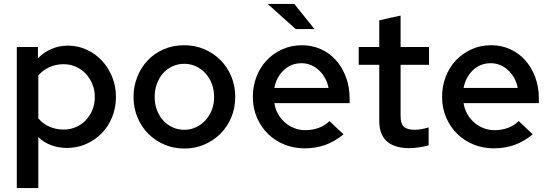

<svg xmlns="http://www.w3.org/2000/svg" viewBox="-20 -742 2788 972"><path d="M65 210V-504H172V-447Q201 -477 240 -494Q279 -511 324 -511Q373 -511 417.5 -491Q462 -471 495 -436Q528 -401 547.5 -353.5Q567 -306 567 -252Q567 -196 547.5 -148.5Q528 -101 494 -66.5Q460 -32 415 -12.5Q370 7 319 7Q277 7 239 -7Q201 -21 174 -48V210ZM302 -417Q263 -417 230 -402Q197 -387 174 -360V-143Q197 -115 230.5 -100.5Q264 -86 302 -86Q335 -86 364 -98.5Q393 -111 414 -133Q435 -155 447.5 -185Q460 -215 460 -251Q460 -286 447.5 -316.5Q435 -347 413.5 -369.5Q392 -392 363.5 -404.5Q335 -417 302 -417Z M656 -252Q656 -304 674.5 -351.5Q693 -399 726.5 -435Q760 -471 807.5 -492Q855 -513 913 -513Q967 -513 1014 -493Q1061 -473 1096 -438Q1131 -403 1151 -355Q1171 -307 1171 -252Q1171 -196 1151 -148Q1131 -100 1096 -65Q1061 -30 1014 -10Q967 10 913 10Q860 10 813.5 -9.5Q767 -29 732 -63.5Q697 -98 676.5 -146.5Q656 -195 656 -252ZM913 -85Q945 -85 972.5 -98Q1000 -111 1020.5 -133.5Q1041 -156 1052.5 -186Q1064 -216 1064 -251Q1064 -286 1052.5 -317Q1041 -348 1020.5 -370.5Q1000 -393 972.5 -406Q945 -419 913 -419Q880 -419 852.5 -406Q825 -393 805 -370.5Q785 -348 774 -317Q763 -286 763 -251Q763 -216 774 -186Q785 -156 805 -133.5Q825 -111 852.5 -98Q880 -85 913 -85Z M1260 0ZM1719 -62Q1674 -25 1626 -8Q1578 9 1521 9Q1468 9 1420.5 -10Q1373 -29 1337.5 -63.5Q1302 -98 1281 -146Q1260 -194 1260 -252Q1260 -305 1278 -352.5Q1296 -400 1329 -435.5Q1362 -471 1408 -492Q1454 -513 1509 -513Q1560 -513 1604.5 -493Q1649 -473 1681 -437Q1713 -401 1731.5 -351.5Q1750 -302 1750 -243V-220H1369Q1373 -191 1387 -166Q1401 -141 1422 -122.5Q1443 -104 1469.5 -93.5Q1496 -83 1526 -83Q1561 -83 1593 -94.5Q1625 -106 1648 -129Q1666 -112 1683.5 -95.5Q1701 -79 1719 -62ZM1507 -422Q1453 -422 1416 -386.5Q1379 -351 1369 -297H1643Q1638 -324 1625.5 -346.5Q1613 -369 1595 -386Q1577 -403 1554.5 -412.5Q1532 -422 1507 -422ZM1470 -722 1572 -595H1477L1335 -722Z M1900 -130V-414H1796V-504H1900V-639Q1927 -646 1954 -651.5Q1981 -657 2008 -663V-504H2152V-414H2008V-155Q2008 -116 2024.5 -100.5Q2041 -85 2079 -85Q2098 -85 2113.5 -88Q2129 -91 2150 -97V-6Q2128 0 2101.5 4Q2075 8 2053 8Q1978 8 1939 -26Q1900 -60 1900 -130Z M2677 -62Q2632 -25 2584 -8Q2536 9 2479 9Q2426 9 2378.5 -10Q2331 -29 2295.5 -63.5Q2260 -98 2239 -146Q2218 -194 2218 -252Q2218 -305 2236 -352.5Q2254 -400 2287 -435.5Q2320 -471 2366 -492Q2412 -513 2467 -513Q2518 -513 2562.5 -493Q2607 -473 2639 -437Q2671 -401 2689.5 -351.5Q2708 -302 2708 -243V-220H2327Q2331 -191 2345 -166Q2359 -141 2380 -122.5Q2401 -104 2427.5 -93.5Q2454 -83 2484 -83Q2519 -83 2551 -94.5Q2583 -106 2606 -129Q2624 -112 2641.5 -95.5Q2659 -79 2677 -62ZM2465 -422Q2411 -422 2374 -386.5Q2337 -351 2327 -297H2601Q2596 -324 2583.5 -346.5Q2571 -369 2553 -386Q2535 -403 2512.5 -412.5Q2490 -422 2465 -422Z"/></svg>

Font: Rosa Sans Medium
Style: Regular
Weight: 500
Designer: Pentagram / MCKL
Foundry: Pentagram / MCKL
Version: Version 1.005;September 16, 2019;FontCreator 11.5.0.2425 64-